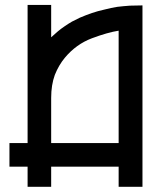

<svg xmlns="http://www.w3.org/2000/svg" viewBox="-20 -750 622 764"><path d="M497.1 -727.5Q513.7 -727.5 546.9 -728.5Q546.9 -488.3 546.9 -6.8Q514.6 -6.8 452.1 -6.8Q452.1 -33.2 452.1 -86.9Q362.3 -86.9 183.6 -86.9Q183.6 -60.5 183.6 -6.8Q152.3 -6.8 89.8 -6.8Q89.8 -33.2 89.8 -86.9Q65.4 -86.9 17.6 -86.9Q17.6 -118.2 17.6 -180.7Q41 -180.7 89.8 -180.7Q89.8 -364.3 89.8 -730.5Q121.1 -730.5 183.6 -730.5Q183.6 -687.5 183.6 -601.6Q197.3 -614.3 210 -625Q222.7 -635.7 237.3 -645.5Q252.9 -656.2 266.6 -664.1Q281.2 -671.9 297.9 -679.7Q323.2 -690.4 345.7 -698.2Q369.1 -706.1 395.5 -711.9Q421.9 -718.8 446.3 -722.7Q470.7 -725.6 497.1 -727.5ZM183.6 -180.7Q273.4 -180.7 452.1 -180.7Q452.1 -330.1 452.1 -627.9Q408.2 -621.1 345.7 -597.7Q283.2 -574.2 238.3 -520.5Q213.9 -491.2 198.2 -452.1Q183.6 -412.1 183.6 -360.4Q183.6 -358.4 183.6 -355.5Q183.6 -353.5 183.6 -351.6Q183.6 -308.6 183.6 -266.6Q183.6 -223.6 183.6 -180.7Z"/></svg>

Font: Oishi
Style: Regular
Weight: 400
Designer: bBranding
Version: Version 1.0